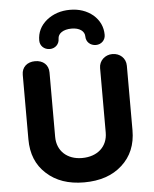

<svg xmlns="http://www.w3.org/2000/svg" viewBox="-61 -963 826 1029"><g transform="rotate(-5 352.0 -448.0)"><path d="M176 -762C176 -734 198 -712 229 -712C258 -712 280 -734 280 -762C280 -791 309 -811 354 -811C397 -811 424 -791 424 -762C424 -734 446 -712 477 -712C506 -712 528 -734 528 -762C528 -805 511 -841 478 -870C444 -898 403 -912 354 -912C305 -912 263 -898 228 -870C193 -841 176 -805 176 -762ZM488 -240C488 -165 434 -115 350 -115C270 -115 216 -165 216 -240V-587C216 -628 187 -654 144 -654C101 -654 72 -628 72 -587V-240C72 -162 97 -100 148 -54C199 -7 266 16 350 16C435 16 504 -7 555 -54C606 -100 632 -162 632 -240V-587C632 -628 600 -656 560 -656C520 -656 488 -626 488 -587Z"/></g></svg>

Font: Dongle
Style: Bold
Weight: 700
Designer: Yanghee Ryu
Foundry: Yanghee Ryu
Version: Version 2.000